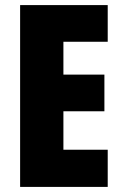

<svg xmlns="http://www.w3.org/2000/svg" viewBox="-20 -734 483 754"><path d="M403 0H59V-714H403V-570H229V-441H390V-297H229V-146H403Z"/></svg>

Font: Noto Sans Khmer ExtraCondensed Black
Style: Regular
Weight: 900
Width: 2
Designer: Danh Hong and the Monotype Design Team
Foundry: Monotype Imaging Inc.
Version: Version 2.004